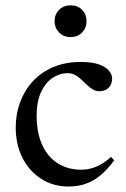

<svg xmlns="http://www.w3.org/2000/svg" viewBox="-20 -672 461 702"><path d="M276 -445.5Q317.5 -445.5 342.5 -436.2Q367.5 -427 378.8 -413Q390 -399 390 -385.5Q390 -371.5 384.2 -360.8Q378.5 -350 367.8 -344.2Q357 -338.5 343.5 -338.5Q330 -338.5 319 -345.2Q308 -352 297.8 -361.8Q287.5 -371.5 277.2 -381.2Q267 -391 254.8 -397.8Q242.5 -404.5 227.5 -404.5Q199 -404.5 173 -387.8Q147 -371 130.5 -336.2Q114 -301.5 114 -248.5Q114 -187 134 -142.8Q154 -98.5 190.8 -75Q227.5 -51.5 278 -51.5Q306.5 -51.5 334 -63.5Q361.5 -75.5 386 -98.5L397.5 -85.5Q373 -52.5 347.5 -31.2Q322 -10 293.2 0Q264.5 10 231.5 10Q174.5 10 130.8 -18Q87 -46 62.2 -94.8Q37.5 -143.5 37.5 -206Q37.5 -255 53.5 -298.2Q69.5 -341.5 99.8 -374.5Q130 -407.5 174.5 -426.5Q219 -445.5 276 -445.5ZM238 -536.5Q212 -536.5 195.8 -553.5Q179.5 -570.5 179.5 -594.5Q179.5 -619 195.8 -635.8Q212 -652.5 238 -652.5Q264.5 -652.5 280.5 -635.8Q296.5 -619 296.5 -594.5Q296.5 -570.5 280.5 -553.5Q264.5 -536.5 238 -536.5Z"/></svg>

Font: Newsreader 24pt
Style: Regular
Weight: 400
Designer: Hugues Gentile
Foundry: Production Type
Version: Version 1.003